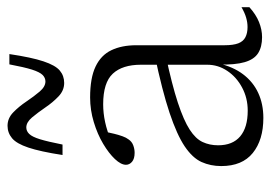

<svg xmlns="http://www.w3.org/2000/svg" viewBox="-127 -599 736 522"><g transform="rotate(-90 241.0 -338.0)"><path d="M352.5 -285.5 351.5 -255.5Q271.5 -238.5 223 -222.5Q174.5 -206.5 149.5 -190.2Q124.5 -174 115.8 -155Q107 -136 107 -113Q107 -73.5 131.2 -53Q155.5 -32.5 201 -32.5Q235.5 -32.5 264 -47.8Q292.5 -63 309.2 -88Q326 -113 326 -142.5V-323Q326 -373 301.8 -399.2Q277.5 -425.5 218.5 -425.5Q194.5 -425.5 170 -420.2Q145.5 -415 117.5 -403L144.5 -423Q141.5 -408 138.2 -395.2Q135 -382.5 131.5 -372.8Q128 -363 123 -356.5Q117 -347.5 107 -343.8Q97 -340 86.5 -340Q70.5 -340 62.2 -347Q54 -354 54 -363.5Q54 -377 69.5 -393.5Q85 -410 111 -425.5Q137 -441 170 -451Q203 -461 237 -461Q290 -461 321 -446.2Q352 -431.5 365.5 -403.2Q379 -375 379 -335.5V-95.5Q379 -72 384.2 -58.2Q389.5 -44.5 400.8 -38.8Q412 -33 428.5 -33Q441 -33 454 -36.8Q467 -40.5 482.5 -49.5V-28Q462.5 -10 442 -1.8Q421.5 6.5 401 6.5Q374.5 6.5 357.5 -4.2Q340.5 -15 333 -40.8Q325.5 -66.5 326.5 -111.5L330 -113Q320.5 -72 299.8 -44.8Q279 -17.5 249 -3.8Q219 10 181.5 10Q121.5 10 86 -18.8Q50.5 -47.5 50.5 -104.5Q50.5 -133.5 61.5 -158Q72.5 -182.5 104 -203.8Q135.5 -225 195.2 -245Q255 -265 352.5 -285.5ZM355 -680.5Q346 -620 335.2 -587.8Q324.5 -555.5 310.2 -543.5Q296 -531.5 276.5 -531.5Q256 -531.5 239.8 -547Q223.5 -562.5 209.8 -582.8Q196 -603 182.8 -618.8Q169.5 -634.5 155.5 -634.5Q145.5 -634.5 137.8 -626.5Q130 -618.5 123.5 -597.5Q117 -576.5 109 -536H80.5Q90 -597 100.8 -629Q111.5 -661 126.2 -673.2Q141 -685.5 160 -685.5Q180.5 -685.5 196.5 -670Q212.5 -654.5 226.2 -634Q240 -613.5 253.2 -598Q266.5 -582.5 280.5 -582.5Q290.5 -582.5 298.2 -590.2Q306 -598 312.8 -619.2Q319.5 -640.5 327 -680.5Z"/></g></svg>

Font: Newsreader 14pt Light
Style: Regular
Weight: 300
Designer: Hugues Gentile
Foundry: Production Type
Version: Version 1.003